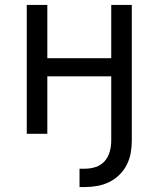

<svg xmlns="http://www.w3.org/2000/svg" viewBox="-20 -540 640 775"><path d="M301 215V141H323Q345 141 366.5 134Q388 127 402.5 110.5Q417 94 423 72Q429 50 429 28V-232H171V0H88V-520H171V-305H429V-520H512V28Q512 53 507.5 78Q503 103 491.5 125.5Q480 148 461.5 166Q443 184 420.5 195Q398 206 373 210.5Q348 215 323 215Z"/></svg>

Font: Iosevka Extended
Style: Regular
Weight: 400
Width: 7
Monospace: yes
Designer: Belleve Invis
Foundry: Belleve Invis
Version: Version 32.5.0; ttfautohint (v1.8.4)